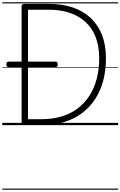

<svg xmlns="http://www.w3.org/2000/svg" viewBox="-20 -1095 1054 1680"><path d="M197 0Q169 0 169 -19V-1042Q169 -1052 176 -1056.5Q183 -1061 197 -1061H409Q522 -1061 614 -1030.5Q706 -1000 771.5 -939.5Q837 -879 872 -790.5Q907 -702 907 -585Q907 -484 884.5 -395Q862 -306 816 -233.5Q770 -161 702 -108.5Q634 -56 544.5 -28Q455 0 344 0ZM225 -52H343Q442 -52 522.5 -77Q603 -102 664 -149.5Q725 -197 766 -263Q807 -329 827.5 -410.5Q848 -492 848 -585Q848 -692 816.5 -771.5Q785 -851 726.5 -904Q668 -957 587.5 -983.5Q507 -1010 409 -1010H225ZM55 -508Q44 -508 40 -514.5Q36 -521 36 -530Q36 -542 40 -549Q44 -556 55 -556H466Q477 -556 481 -549Q485 -542 485 -530Q485 -521 481 -514.5Q477 -508 466 -508ZM0 555H1014V565H0ZM0 -20H1014V0H0ZM0 -505H1014V-500H0ZM0 -1075H1014V-1065H0Z"/></svg>

Font: Playwrite AR Guides
Style: Regular
Weight: 400
Designer: Veronika Burian, José Scaglione
Foundry: TypeTogether
Version: Version 1.003